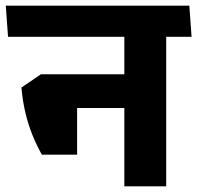

<svg xmlns="http://www.w3.org/2000/svg" viewBox="-46 -661 699 681"><path d="M543.5 -568H395V0H543.5ZM364.5 -530.5H633.5L625.5 -641H356.5ZM583.5 -530.5 575.5 -641H-25.5L-17.5 -530.5ZM454.5 -397.5H173.5V-278H454.5ZM102.5 -112.5H227.5V-397.5H99L30 -350.5Q34 -304 43.8 -262.5Q53.5 -221 68.5 -183.5Q83.5 -146 102.5 -112.5Z"/></svg>

Font: Anek Devanagari Medium
Style: Bold
Weight: 700
Version: Version 1.003